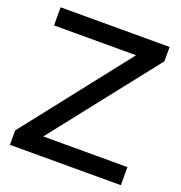

<svg xmlns="http://www.w3.org/2000/svg" viewBox="-127 -809 863 917"><g transform="rotate(20 304.5 -350.0)"><path d="M23 0V-73L443 -608H26V-700H580V-627L159 -92H587V0Z"/></g></svg>

Font: Red Hat Display Medium
Style: Regular
Weight: 500
Designer: Pentagram / MCKL
Foundry: Pentagram / MCKL
Version: Version 1.005; Red Hat Display Medium